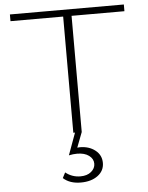

<svg xmlns="http://www.w3.org/2000/svg" viewBox="-61 -707 788 1024"><g transform="rotate(-5 333.0 -195.0)"><path d="M358 -622V0L327 81Q332 80 341 80Q390 80 423 106Q456 132 456 174Q456 216 421 242Q386 268 330 268Q271 268 236 236L251 207Q286 235 331 235Q367 235 388.5 217Q410 199 410 174Q410 148 386.5 130.5Q363 113 323 113Q302 113 279 118L322 0H313V-622H31V-658H641V-622Z"/></g></svg>

Font: EauTestSC Light
Style: Regular
Weight: 300
Designer: Christian Thalmann (Catharsis Fonts)
Version: Version 0.001;PS 000.001;hotconv 1.0.88;makeotf.lib2.5.64775